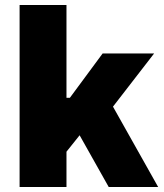

<svg xmlns="http://www.w3.org/2000/svg" viewBox="-20 -750 659 770"><path d="M246.6 -141.6 299.3 -207.5 416 0H614.3L433.1 -322.3L598.1 -535.6H391.6L260.3 -357.9H246.6V-730H58.6V0H246.6Z"/></svg>

Font: Wand UI Pro Black
Style: Regular
Weight: 900
Designer: Andreas Faust
Version: Version 1.003;FEAKit 1.0